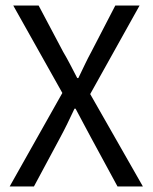

<svg xmlns="http://www.w3.org/2000/svg" viewBox="-20 -676 553 696"><path d="M15 0 206 -339 28 -656H120L209 -488Q222 -466 233.5 -444Q245 -422 260 -393H264Q278 -422 288.5 -444Q299 -466 311 -488L398 -656H486L307 -335L498 0H406L310 -177Q297 -201 283.5 -226.5Q270 -252 254 -282H250Q236 -252 223.5 -226.5Q211 -201 198 -177L103 0Z"/></svg>

Font: Source Sans 3 ExtraLight
Style: Regular
Weight: 400
Version: Version 3.052;hotconv 1.1.0;makeotfexe 2.6.0